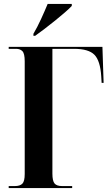

<svg xmlns="http://www.w3.org/2000/svg" viewBox="-20 -951 556 971"><path d="M24 0V-10H55Q81 -10 93 -22Q105 -34 105 -71V-641Q105 -680 93.5 -692Q82 -704 62 -704H24V-714H498L504 -532H494L492 -565Q487 -644 457.5 -674Q428 -704 355 -704H245V-73Q245 -36 256 -23Q267 -10 294 -10H345V0ZM149 -780Q169 -814 188 -855.5Q207 -897 221 -931H343V-921Q331 -908 308.5 -888.5Q286 -869 259.5 -847.5Q233 -826 206 -805.5Q179 -785 158 -770H149Z"/></svg>

Font: Noto Serif Display Condensed
Style: Bold
Weight: 700
Width: 3
Designer: Monotype Design Team
Foundry: Monotype Imaging Inc.
Version: Version 2.009